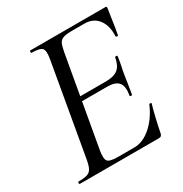

<svg xmlns="http://www.w3.org/2000/svg" viewBox="-149 -740 817 855"><g transform="rotate(-30 259.5 -312.5)"><path d="M17 0Q15 0 15 -6Q15 -12 17 -12Q48 -12 63.5 -17Q79 -22 86.5 -37Q94 -52 99 -81L180 -544Q188 -587 177.5 -600Q167 -613 124 -613Q121 -613 121 -619Q121 -625 124 -625H510Q518 -625 516 -616Q513 -598 509.5 -573.5Q506 -549 502.5 -526Q499 -503 496 -489Q495 -485 489.5 -486Q484 -487 484 -490Q487 -543 462.5 -575.5Q438 -608 392 -608H330Q300 -608 284.5 -603Q269 -598 262.5 -584.5Q256 -571 251 -543L170 -85Q163 -44 173 -31.5Q183 -19 226 -19H309Q354 -19 396 -56Q438 -93 463 -152Q464 -155 470 -154Q476 -153 474 -150Q466 -123 457 -85Q448 -47 442 -15Q439 0 426 0ZM418 -229Q417 -225 411 -225.5Q405 -226 406 -230Q414 -274 398 -294Q382 -314 340 -314H178L182 -337H347Q388 -337 408.5 -353.5Q429 -370 436 -409Q437 -413 443 -412.5Q449 -412 448 -407Q444 -378 440 -361Q436 -344 433 -325Q429 -302 426 -279Q423 -256 418 -229Z"/></g></svg>

Font: Cormorant Garamond Light Medium
Style: Italic
Weight: 500
Italic angle: -10°
Version: Version 4.001